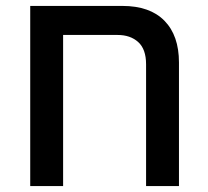

<svg xmlns="http://www.w3.org/2000/svg" viewBox="-20 -628 701 648"><path d="M82 -608H393Q486 -608 535 -558Q584 -508 584 -417V0H473V-411Q473 -462 446.5 -486Q420 -510 377 -510H193V0H82Z"/></svg>

Font: IBM Plex Sans Hebrew Medium
Style: Regular
Weight: 500
Designer: Mike Abbink, Paul van der Laan, Pieter van Rosmalen, Yanek Iontef
Foundry: Bold Monday
Version: Version 1.2